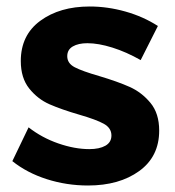

<svg xmlns="http://www.w3.org/2000/svg" viewBox="-20 -565 539 591"><path d="M249 -432Q221 -432 204 -422Q187 -412 187 -392Q187 -370 210 -358Q233 -346 285 -331Q342 -314 379 -297.5Q416 -281 443 -248.5Q470 -216 470 -163Q470 -83 408.5 -38.5Q347 6 251 6Q185 6 124 -13.5Q63 -33 18 -69L68 -173Q109 -141 159.5 -123.5Q210 -106 255 -106Q286 -106 304.5 -116.5Q323 -127 323 -148Q323 -171 299.5 -184Q276 -197 224 -212Q169 -228 132.5 -244Q96 -260 70 -292.5Q44 -325 44 -377Q44 -457 104 -501Q164 -545 256 -545Q311 -545 366 -529.5Q421 -514 466 -485L413 -380Q369 -405 326 -418.5Q283 -432 249 -432Z"/></svg>

Font: TypoPRO Montserrat Alternates
Style: Regular
Weight: 600
Designer: Julieta Ulanovsky
Foundry: Julieta Ulanovsky
Version: Version 6.001